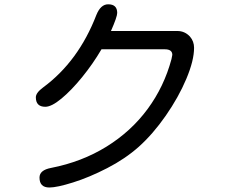

<svg xmlns="http://www.w3.org/2000/svg" viewBox="-20 -791 1040 871"><path d="M159.2 14.6Q159.2 -19.5 211.9 -29.3Q351.6 -56.6 463.4 -126Q575.2 -195.3 649.9 -296.9Q724.6 -398.4 757.8 -522.5L761.7 -542Q761.7 -567.4 727.5 -567.4H440.4Q401.4 -501 352.5 -440.9Q303.7 -380.9 258.8 -343.8Q213.9 -306.6 185.5 -306.6Q142.6 -306.6 142.6 -349.6Q142.6 -370.1 175.8 -394.5Q335.9 -512.7 417 -722.7Q436.5 -771.5 470.7 -771.5Q511.7 -771.5 511.7 -732.4Q511.7 -714.8 483.4 -650.4H784.2Q818.4 -650.4 841.8 -625Q860.4 -603.5 860.4 -574.2Q860.4 -516.6 825.2 -433.1Q790 -349.6 731.9 -266.1Q673.8 -182.6 609.4 -125Q547.9 -70.3 466.3 -28.3Q384.8 13.7 311.5 36.6Q238.3 59.6 204.1 59.6Q159.2 59.6 159.2 14.6Z"/></svg>

Font: jf-openhuninn-2.1
Style: Regular
Weight: 400
Designer: [Kosugi Maru]
Designed by MOTOYA      

[Varela Round]
Joe Prince (Latin component); Avraham Cornfeld (Hebrew component)
Foundry: justfont Co., Ltd.
Version: 2.1